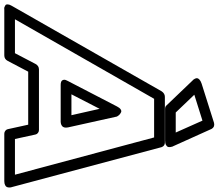

<svg xmlns="http://www.w3.org/2000/svg" viewBox="-155 -915 1022 898"><g transform="rotate(90 356.0 -466.0)"><path d="M-65.9 -9.8 334 -710.9Q344.2 -726.1 359.9 -726.1H574.2Q589.4 -726.1 595.2 -710.9L782.2 -9.8Q782.7 -8.3 783.4 -6.1Q784.2 -3.9 783.9 2.2Q783.7 8.3 781.7 12.9Q779.8 17.6 772.7 21.2Q765.6 24.9 753.9 24.9H532.2Q524.9 24.9 518.8 20.3Q512.7 15.6 511.2 8.8L490.2 -86.9H242.2L191.9 8.8Q183.6 24.9 166 24.9H-47.9Q-47.9 24.4 -51.8 25.1Q-55.7 25.9 -60.5 23.9Q-65.4 22 -69.1 19.3Q-72.8 16.6 -72.5 8.8Q-72.3 1 -65.9 -9.8ZM-2.9 -24.9H155.8L206.1 -121.1Q214.8 -137.2 231.9 -137.2H515.1Q522.5 -137.2 528.6 -132.6Q534.7 -127.9 536.1 -121.1L557.1 -24.9H724.1L549.8 -675.8H369.1ZM283.2 -856Q281.7 -856.9 280 -858.9Q278.3 -860.8 275.4 -866.2Q272.5 -871.6 272.7 -876.7Q272.9 -881.8 279.1 -887.7Q285.2 -893.6 297.9 -897.9L481.9 -956.1Q501 -960.4 509.8 -944.8L590.8 -765.1Q591.8 -763.7 592.8 -761Q593.8 -758.3 594.7 -751.7Q595.7 -745.1 594 -740.2Q592.3 -735.4 584.7 -731.2Q577.1 -727.1 564 -727.1H416Q405.3 -727.1 399.9 -733.9ZM286.1 -272.9 404.8 -502Q411.1 -514.6 418.5 -519.3Q425.8 -523.9 431.4 -521.5Q437 -519 441.9 -514.9Q446.8 -510.7 449.2 -506.3L452.1 -502L502.9 -272.9Q504.9 -262.2 502.9 -255.4Q501 -248.5 496.1 -245.1Q491.2 -241.7 486.3 -240.2Q481.4 -238.8 477.5 -238.8H474.1H304.2Q286.6 -238.8 282.2 -247.3Q277.8 -255.9 282.2 -264.6ZM348.1 -289.1H445.8L416 -420.9ZM350.1 -863.8 433.1 -776.9H526.9L471.2 -901.9Z"/></g></svg>

Font: Trueno ExtraBold Outline
Style: Italic
Weight: 800
Width: 6
Designer: Julieta Ulanovsky
Foundry: Julieta Ulanovsky
Version: Version 3.001b | FøM Fix